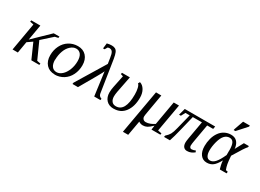

<svg xmlns="http://www.w3.org/2000/svg" viewBox="-30 -1520 3455 2549"><g transform="rotate(30 1698.0 -245.5)"><path d="M157 -221 403 -459H491L487 -437L438 -426L282 -286L396 -33L451 -22L447 0H325L224 -228L148 -175L118 0H37L111 -425L55 -437L59 -459H198Z M595 -166H593Q593 -100 619 -65Q645 -30 691 -30Q735 -30 775 -66Q814 -101 839 -164Q863 -226 863 -296Q863 -363 837 -398Q811 -433 765 -433Q721 -433 681 -397Q640 -361 618 -300Q595 -237 595 -166ZM685 10V8Q604 8 556 -44Q508 -96 508 -185Q508 -265 541 -331Q574 -398 634 -435Q695 -473 769 -473Q850 -473 898 -421Q946 -368 946 -280Q946 -200 913 -133Q880 -66 820 -28Q759 10 685 10Z M1149 -658V-659Q1132 -659 1117 -653L1094 -613H1070L1080 -695Q1117 -705 1153 -705Q1186 -705 1207 -693Q1228 -681 1240 -653Q1253 -623 1263 -564L1339 -74Q1345 -36 1387 -23L1383 -1H1288L1240 -360Q1229 -333 1212 -304Q1193 -270 1182 -250L1039 -1H955L958 -22L1228 -466L1215 -550Q1207 -610 1191 -634Q1175 -658 1149 -658Z M1593 10 1590 11Q1518 11 1477 -33Q1436 -77 1436 -149Q1436 -192 1446 -239L1484 -424L1446 -436L1450 -458H1571L1522 -209Q1514 -164 1514 -135Q1514 -87 1537 -59Q1559 -32 1600 -32Q1742 -32 1742 -292Q1742 -347 1732 -388Q1721 -432 1704 -442L1719 -470Q1765 -457 1794 -408Q1823 -359 1823 -291Q1823 -155 1761 -72Q1700 10 1593 10Z M1971 -459 2053 -458 2006 -187Q1994 -122 1994 -103Q1994 -80 2009 -64Q2024 -48 2050 -48Q2081 -48 2114 -61Q2147 -74 2178 -94L2242 -460H2323L2248 -35L2306 -23L2302 -1H2166L2175 -66Q2129 -21 2100 -6Q2071 9 2037 9Q2000 9 1973 -12L1933 214H1852Z M2724 -85 2723 -84Q2723 -62 2732 -51Q2741 -40 2755 -40Q2784 -40 2815 -55L2825 -32Q2802 -14 2776 -2Q2749 10 2715 10Q2680 10 2661 -14Q2642 -37 2642 -80Q2642 -99 2650 -147L2698 -419H2558L2504 -198Q2473 -69 2449 0H2359L2363 -22Q2401 -56 2419 -88Q2438 -123 2454 -190L2511 -418H2446L2412 -355H2384L2412 -459H2878L2871 -418H2779L2732 -150Q2724 -105 2724 -85Z M3323 -22 3320 4H3216Q3208 -19 3201 -54Q3193 -90 3192 -121Q3151 -46 3113 -17Q3074 13 3019 13Q2957 13 2921 -35Q2885 -83 2885 -166Q2885 -222 2900 -280Q2915 -337 2947 -382Q2978 -426 3022 -448Q3066 -471 3118 -471Q3230 -471 3250 -342V-328L3257 -343L3319 -458H3396L3392 -438Q3375 -420 3346 -376Q3324 -344 3255 -229Q3260 -151 3268 -108Q3276 -65 3291 -29ZM3199 -275 3200 -274Q3200 -356 3181 -391Q3162 -427 3121 -427Q3075 -427 3042 -391Q3010 -356 2990 -282Q2971 -210 2971 -149Q2971 -96 2989 -64Q3007 -33 3042 -33Q3083 -33 3119 -72Q3156 -112 3199 -207V-247ZM3114 -541 3117 -557 3167 -700H3271L3268 -682L3141 -541Z"/></g></svg>

Font: Libra Serif Modern
Style: Italic
Weight: 400
Italic angle: -12°
Designer: Stefan Peev, Context Ltd
Foundry: Stefan Peev, Context Ltd
Version: Version 1.000